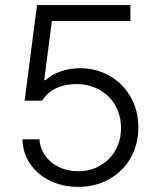

<svg xmlns="http://www.w3.org/2000/svg" viewBox="-20 -727 624 757"><path d="M68.4 -177.7H135.7Q137.7 -142.1 158.2 -113.3Q178.7 -84.5 212.6 -68.1Q246.6 -51.8 288.1 -51.8Q336.4 -51.8 375.2 -74.2Q414.1 -96.7 435.8 -135.7Q457.5 -174.8 457 -222.7Q457 -272.5 434.3 -311.8Q411.6 -351.1 371.8 -373Q332 -395 283.2 -395.5Q236.8 -395.5 201.9 -379.4Q167 -363.3 146.5 -330.1H77.1L126 -707H494.1V-644.5H184.6L154.3 -411.1H160.2Q183.6 -433.1 219.5 -445.6Q255.4 -458 294.9 -458Q359.4 -458 412.1 -428Q464.8 -397.9 495.1 -344.5Q525.4 -291 525.4 -223.6Q525.4 -157.2 494.9 -104Q464.4 -50.8 410.2 -20.5Q356 9.8 288.1 9.8Q226.6 9.8 177 -14.4Q127.4 -38.6 98.6 -81.3Q69.8 -124 68.4 -177.7Z"/></svg>

Font: Pretendard JP Light
Style: Regular
Weight: 300
Designer: Base glyphs from Inter by Rasmus Andersson; Hangeul glyphs from Noto Sans CJK(Source Han Sans) by Jang Soo-young and Kan
Foundry: Kil Hyung-jin
Version: Version 1.309